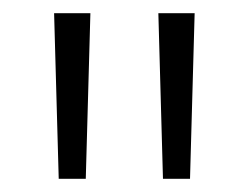

<svg xmlns="http://www.w3.org/2000/svg" viewBox="-20 -705 378 291"><path d="M69 -434 62 -685H117L110 -434ZM227 -434 220 -685H275L268 -434Z"/></svg>

Font: Fira Sans Extra Condensed Light
Style: Regular
Weight: 300
Width: 1
Designer: Carrois Corporate & Edenspiekermann AG
Foundry: Carrois Corporate GbR & Edenspiekermann AG
Version: Version 4.203